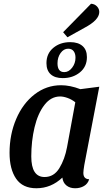

<svg xmlns="http://www.w3.org/2000/svg" viewBox="-20 -985 570 1025"><path d="M31 -169Q31 -267 66.5 -350Q102 -433 165 -481.5Q228 -530 306 -530Q354 -530 409 -509L510 -522L430 -104Q425 -74 425 -62Q425 -29 456 -28Q449 -4 428.5 8Q408 20 381 20Q353 20 334.5 5Q316 -10 313 -37Q253 20 174 20Q101 20 66 -31Q31 -82 31 -169ZM338 -200 382 -439Q363 -454 341 -462Q319 -470 301 -470Q252 -470 217 -424.5Q182 -379 164.5 -305.5Q147 -232 147 -150Q147 -40 218 -40Q268 -40 297 -87.5Q326 -135 338 -200ZM466 -965Q485 -964 497.5 -951Q510 -938 510 -921Q510 -878 430 -836L340 -786L317 -813ZM228 -648Q228 -699 264.5 -729.5Q301 -760 355 -760Q397 -760 420.5 -739.5Q444 -719 444 -680Q444 -629 406.5 -598.5Q369 -568 315 -568Q273 -568 250.5 -588.5Q228 -609 228 -648ZM383 -677Q383 -699 373 -712Q363 -725 344 -725Q320 -725 303.5 -702Q287 -679 287 -647Q287 -600 323 -600Q347 -600 365 -623.5Q383 -647 383 -677Z"/></svg>

Font: Sansita SW
Style: Italic
Weight: 400
Italic angle: -11°
Designer: Pablo Cosgaya
Foundry: Omnibus-Type
Version: Version 1.000